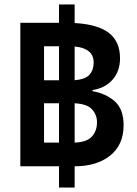

<svg xmlns="http://www.w3.org/2000/svg" viewBox="-20 -780 615 859"><path d="M71 -36V-678H244V-760H314V-677Q418 -671 467.5 -632.5Q517 -594 517 -519Q517 -462 484 -424Q451 -386 394 -377V-372Q453 -362 493 -327Q533 -292 533 -220Q533 -132 473 -84Q413 -36 314 -36V59H244V-36ZM177 -421H244V-573H177ZM399 -500Q399 -564 314 -572V-421Q362 -425 380.5 -446Q399 -467 399 -500ZM177 -142H244V-318H177ZM414 -233Q414 -266 392 -290.5Q370 -315 314 -318V-142Q369 -144 391.5 -169.5Q414 -195 414 -233Z"/></svg>

Font: Noto Sans Thai Looped UI
Style: Bold
Weight: 700
Designer: Cadson Demak Team
Foundry: Cadson Demak Co., Ltd.
Version: Version 1.000; ttfautohint (v1.8.4.7-5d5b)